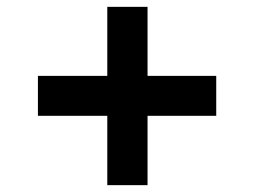

<svg xmlns="http://www.w3.org/2000/svg" viewBox="-20 -583 743 561"><path d="M293.5 -42V-244.6H90.8V-361.3H293.5V-563H411.1V-361.3H611.8V-244.6H411.1V-42Z"/></svg>

Font: Black Ops One
Style: Regular
Weight: 400
Designer: James Grieshaber, Eben Sorkin
Foundry: Sorkin Type Co.
Version: Version 1.004; ttfautohint (v1.8.4.7-5d5b)